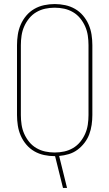

<svg xmlns="http://www.w3.org/2000/svg" viewBox="-20 -763 540 948"><path d="M291 165 252 8Q251 8 250.5 8Q250 8 250 8Q224 8 198 2.5Q172 -3 149.5 -16Q127 -29 110 -49Q93 -69 82.5 -93Q72 -117 68 -143Q64 -169 64 -195V-540Q64 -566 68 -592Q72 -618 82.5 -642Q93 -666 110 -686Q127 -706 149.5 -719Q172 -732 198 -737.5Q224 -743 250 -743Q276 -743 302 -737.5Q328 -732 350.5 -719Q373 -706 390 -686Q407 -666 417.5 -642Q428 -618 432 -592Q436 -566 436 -540V-195Q436 -171 432.5 -146.5Q429 -122 420.5 -99.5Q412 -77 397 -57.5Q382 -38 362.5 -23.5Q343 -9 319.5 -2Q296 5 272 7L311 165ZM250 -10Q274 -10 297 -15Q320 -20 340.5 -32Q361 -44 376 -62.5Q391 -81 400.5 -102.5Q410 -124 413.5 -147.5Q417 -171 417 -195V-540Q417 -564 413.5 -587.5Q410 -611 400.5 -632.5Q391 -654 376 -672.5Q361 -691 340.5 -703Q320 -715 297 -720Q274 -725 250 -725Q226 -725 203 -720Q180 -715 159.5 -703Q139 -691 124 -672.5Q109 -654 99.5 -632.5Q90 -611 86.5 -587.5Q83 -564 83 -540V-195Q83 -171 86.5 -147.5Q90 -124 99.5 -102.5Q109 -81 124 -62.5Q139 -44 159.5 -32Q180 -20 203 -15Q226 -10 250 -10Z"/></svg>

Font: Iosevka SS04 Thin
Style: Regular
Weight: 100
Monospace: yes
Designer: Belleve Invis
Foundry: Belleve Invis
Version: Version 19.0.0; ttfautohint (v1.8.4)